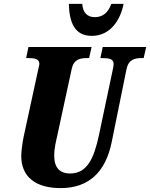

<svg xmlns="http://www.w3.org/2000/svg" viewBox="-20 -955 770 985"><path d="M451 -771C549 -771 599 -857 614 -935H551C534 -887 504 -867 466 -867C429 -867 405 -889 402 -935H333C336 -839 363 -771 451 -771ZM291 10C435 10 522 -72 553 -226L629 -600C639 -650 672 -657 706 -657H717L730 -714H507L495 -657H505C539 -657 563 -653 563 -627C563 -621 561 -607 558 -595L487 -259C463 -149 430 -65 340 -65C285 -65 258 -96 258 -158C258 -190 267 -230 272 -251L348 -602C358 -650 390 -657 426 -657H437L450 -714H126L114 -657H124C158 -657 182 -653 182 -627C182 -621 179 -612 174 -589L101 -252C96 -228 89 -180 89 -155C89 -50 160 10 291 10Z"/></svg>

Font: Noto Serif ExtraCondensed Black
Style: Italic
Weight: 900
Width: 2
Italic angle: -12°
Designer: Monotype Design Team
Foundry: Monotype Imaging Inc.
Version: Version 2.014